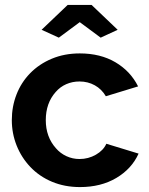

<svg xmlns="http://www.w3.org/2000/svg" viewBox="-20 -750 604 780"><path d="M304 -660 389 -597 458 -629 352 -730H255L149 -629L219 -597ZM103 -72Q140 -33 191.5 -11.5Q243 10 305 10Q390 10 452.5 -27Q515 -64 543 -126L412 -166Q400 -139 369.5 -121.5Q339 -104 303 -104Q275 -104 250 -115.5Q225 -127 207 -148Q166 -194 166 -262Q166 -331 206 -376Q224 -397 249 -408Q274 -419 303 -419Q337 -419 365 -403.5Q393 -388 410 -359L541 -399Q510 -461 449 -497Q388 -533 304 -533Q242 -533 190.5 -511.5Q139 -490 102 -452Q66 -415 47 -366Q28 -317 28 -262Q28 -208 47.5 -159Q67 -110 103 -72Z"/></svg>

Font: RT Raleway Bold
Style: Regular
Weight: 400
Designer: Matt McInerney, Pablo Impallari, Rodrigo Fuenzalida — Edited by Milan Moffatt in April 2016
Foundry: Matt McInerney, Pablo Impallari, Rodrigo Fuenzalida — Edited by Milan Moffatt in April 2016
Version: Version 3.001